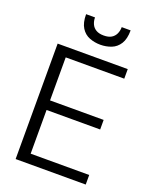

<svg xmlns="http://www.w3.org/2000/svg" viewBox="-166 -1003 870 1094"><g transform="rotate(20 269.5 -456.5)"><path d="M67 0V-700H492V-642H137V-381H462V-323H137V-58H492V0ZM297 -777Q262 -777 231 -789Q200 -801 181 -831Q162 -861 162 -913H216Q216 -891 224.5 -872.5Q233 -854 251 -843.5Q269 -833 297 -833Q326 -833 343.5 -843.5Q361 -854 369.5 -872.5Q378 -891 378 -913H432Q432 -861 413 -831Q394 -801 363 -789Q332 -777 297 -777Z"/></g></svg>

Font: Host Grotesk Light
Style: Regular
Weight: 300
Designer: Doukan Karapınar
Foundry: Element Type
Version: Version 1.003